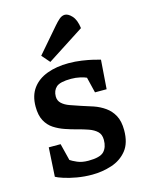

<svg xmlns="http://www.w3.org/2000/svg" viewBox="-112 -796 671 877"><g transform="rotate(-15 223.0 -357.0)"><path d="M214 12Q177 12 142.5 6Q108 0 82 -8.5Q56 -17 46 -23L54 -160H110L130 -80Q140 -73 161.5 -63.5Q183 -54 214 -54Q269 -54 287.5 -73.5Q306 -93 306 -128Q306 -154 291 -168Q276 -182 252 -190.5Q228 -199 200 -206Q173 -213 145.5 -222.5Q118 -232 95 -247Q72 -262 58 -288Q44 -314 44 -355Q44 -407 69 -441Q94 -475 138.5 -491.5Q183 -508 240 -508Q272 -508 302.5 -503.5Q333 -499 356 -493.5Q379 -488 388 -485L378 -348H323L305 -422Q295 -427 275 -431.5Q255 -436 233 -436Q181 -436 163 -420Q145 -404 145 -376Q145 -356 159 -343Q173 -330 195.5 -322Q218 -314 245 -305Q272 -297 301 -287Q330 -277 354 -260Q378 -243 392.5 -216Q407 -189 407 -147Q407 -86 379 -51.5Q351 -17 306.5 -2.5Q262 12 214 12ZM162 -535 129 -573 230 -690Q242 -704 254 -714.5Q266 -725 279 -726Q296 -727 314 -707.5Q332 -688 337 -648Z"/></g></svg>

Font: Faustina Light SemiBold
Style: Regular
Weight: 600
Version: Version 1.200